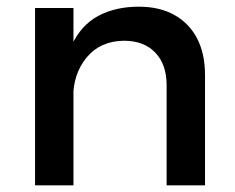

<svg xmlns="http://www.w3.org/2000/svg" viewBox="-20 -555 703 575"><path d="M479 -300Q479 -362 445 -397.5Q411 -433 351 -433Q280 -432 239.5 -383Q199 -334 199 -261H167Q167 -360 195 -420Q223 -480 274.5 -507.5Q326 -535 396 -535Q458 -535 502.5 -510Q547 -485 570.5 -439.5Q594 -394 594 -330V0H479ZM85 -531H200V0H85Z"/></svg>

Font: Alexandria
Style: Regular
Weight: 400
Designer: Mohamed Gaber
Foundry: Kief Type Foundry
Version: Version 5.100